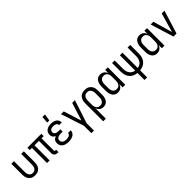

<svg xmlns="http://www.w3.org/2000/svg" viewBox="313 -2290 4042 4042"><g transform="rotate(-45 2333.5 -269.5)"><path d="M250 8Q224 8 197.5 2.5Q171 -3 148.5 -17Q126 -31 109 -51.5Q92 -72 82 -96.5Q72 -121 68 -147.5Q64 -174 64 -200V-520H142V-200Q142 -183 144 -166.5Q146 -150 151 -134.5Q156 -119 165.5 -105Q175 -91 188 -81Q201 -71 217 -66.5Q233 -62 250 -62Q267 -62 283 -66.5Q299 -71 312 -81Q325 -91 334.5 -105Q344 -119 349 -134.5Q354 -150 356 -166.5Q358 -183 358 -200V-520H436V-200Q436 -174 432 -147.5Q428 -121 418 -96.5Q408 -72 391 -51.5Q374 -31 351.5 -17Q329 -3 302.5 2.5Q276 8 250 8Z M940 8H919Q899 8 879 3Q859 -2 844 -15.5Q829 -29 822.5 -48Q816 -67 816 -87V-450H684V0H607V-450H543V-520H957V-450H893V-87Q893 -82 894.5 -77Q896 -72 900 -68.5Q904 -65 909 -63.5Q914 -62 919 -62H940Z M1247 8Q1223 8 1199.5 5Q1176 2 1153 -5.5Q1130 -13 1110 -26.5Q1090 -40 1075.5 -59.5Q1061 -79 1054.5 -102Q1048 -125 1048 -149Q1048 -170 1053.5 -190Q1059 -210 1072 -226Q1085 -242 1102.5 -253Q1120 -264 1139 -271Q1123 -278 1108 -288.5Q1093 -299 1082.5 -313.5Q1072 -328 1068 -345.5Q1064 -363 1064 -381Q1064 -403 1070 -425Q1076 -447 1089 -464.5Q1102 -482 1120.5 -495Q1139 -508 1160 -515.5Q1181 -523 1203 -525.5Q1225 -528 1247 -528Q1268 -528 1289.5 -525.5Q1311 -523 1331.5 -516.5Q1352 -510 1370.5 -498.5Q1389 -487 1402.5 -470Q1416 -453 1423 -432.5Q1430 -412 1430 -390V-385H1352V-388Q1352 -405 1341.5 -420.5Q1331 -436 1315.5 -444Q1300 -452 1282.5 -455Q1265 -458 1247 -458Q1229 -458 1210.5 -454.5Q1192 -451 1176 -441.5Q1160 -432 1151 -415.5Q1142 -399 1142 -380Q1142 -368 1146 -356Q1150 -344 1158.5 -335Q1167 -326 1178 -320Q1189 -314 1201 -311Q1213 -308 1225.5 -306.5Q1238 -305 1250 -305H1306V-235H1250Q1236 -235 1222 -234Q1208 -233 1194 -229Q1180 -225 1167.5 -218.5Q1155 -212 1145 -202Q1135 -192 1130.5 -178.5Q1126 -165 1126 -150Q1126 -129 1136.5 -110Q1147 -91 1165.5 -80Q1184 -69 1205 -65.5Q1226 -62 1247 -62Q1260 -62 1273 -63Q1286 -64 1299 -67Q1312 -70 1324 -75Q1336 -80 1346 -88.5Q1356 -97 1362 -109Q1368 -121 1368 -134V-135H1446V-132Q1446 -109 1437.5 -87.5Q1429 -66 1414 -49Q1399 -32 1379 -21Q1359 -10 1337 -3.5Q1315 3 1292.5 5.5Q1270 8 1247 8ZM1212 -600 1223 -754H1300L1275 -600Z M1711 215V-4L1542 -520H1624L1750 -119L1876 -520H1958L1789 -4V215Z M2064 215V-320Q2064 -347 2068 -373.5Q2072 -400 2082.5 -424.5Q2093 -449 2110.5 -469.5Q2128 -490 2151 -503.5Q2174 -517 2200.5 -522.5Q2227 -528 2254 -528Q2281 -528 2307.5 -522.5Q2334 -517 2357 -503.5Q2380 -490 2397.5 -469.5Q2415 -449 2425.5 -424.5Q2436 -400 2440 -373.5Q2444 -347 2444 -320V-200Q2444 -175 2441.5 -150.5Q2439 -126 2431 -102.5Q2423 -79 2410 -58Q2397 -37 2377.5 -21.5Q2358 -6 2334 1Q2310 8 2285 8Q2261 8 2238 1.5Q2215 -5 2196 -19Q2177 -33 2163.5 -53Q2150 -73 2142 -96V215ZM2254 -62Q2271 -62 2287.5 -66Q2304 -70 2317.5 -80Q2331 -90 2341 -104Q2351 -118 2356.5 -134Q2362 -150 2364 -166.5Q2366 -183 2366 -200V-320Q2366 -337 2364 -353.5Q2362 -370 2356.5 -386Q2351 -402 2341 -416Q2331 -430 2317.5 -440Q2304 -450 2287.5 -454Q2271 -458 2254 -458Q2237 -458 2220.5 -454Q2204 -450 2190.5 -440Q2177 -430 2167 -416Q2157 -402 2151.5 -386Q2146 -370 2144 -353.5Q2142 -337 2142 -320V-200Q2142 -183 2144 -166.5Q2146 -150 2151.5 -134Q2157 -118 2167 -104Q2177 -90 2190.5 -80Q2204 -70 2220.5 -66Q2237 -62 2254 -62Z M2715 8Q2690 8 2666 1Q2642 -6 2622.5 -21.5Q2603 -37 2590 -58Q2577 -79 2569 -102.5Q2561 -126 2558.5 -150.5Q2556 -175 2556 -200V-320Q2556 -345 2558.5 -369.5Q2561 -394 2569 -417.5Q2577 -441 2590 -462Q2603 -483 2622.5 -498.5Q2642 -514 2666 -521Q2690 -528 2715 -528Q2739 -528 2762 -521.5Q2785 -515 2804 -501Q2823 -487 2836.5 -467Q2850 -447 2858 -424V-520H2936V0H2858V-96Q2850 -73 2836.5 -53Q2823 -33 2804 -19Q2785 -5 2762 1.5Q2739 8 2715 8ZM2746 -62Q2763 -62 2779.5 -66Q2796 -70 2809.5 -80Q2823 -90 2833 -104Q2843 -118 2848.5 -134Q2854 -150 2856 -166.5Q2858 -183 2858 -200V-320Q2858 -337 2856 -353.5Q2854 -370 2848.5 -386Q2843 -402 2833 -416Q2823 -430 2809.5 -440Q2796 -450 2779.5 -454Q2763 -458 2746 -458Q2729 -458 2712.5 -454Q2696 -450 2682.5 -440Q2669 -430 2659 -416Q2649 -402 2643.5 -386Q2638 -370 2636 -353.5Q2634 -337 2634 -320V-200Q2634 -183 2636 -166.5Q2638 -150 2643.5 -134Q2649 -118 2659 -104Q2669 -90 2682.5 -80Q2696 -70 2712.5 -66Q2729 -62 2746 -62Z M3294 215V6Q3261 3 3229 -7Q3197 -17 3169.5 -35.5Q3142 -54 3121 -80Q3100 -106 3087 -136.5Q3074 -167 3069 -200Q3064 -233 3064 -267V-520H3141V-267Q3141 -243 3144 -220Q3147 -197 3155.5 -175Q3164 -153 3177.5 -133.5Q3191 -114 3209.5 -99.5Q3228 -85 3249.5 -76Q3271 -67 3295 -64V-520H3372V-64Q3395 -67 3417 -76Q3439 -85 3457.5 -99.5Q3476 -114 3489.5 -133.5Q3503 -153 3511 -175Q3519 -197 3522 -220Q3525 -243 3525 -267V-520H3603V-267Q3603 -233 3598 -200Q3593 -167 3580 -136.5Q3567 -106 3546 -80Q3525 -54 3497 -35.5Q3469 -17 3437 -7Q3405 3 3372 6V215Z M3882 8Q3857 8 3833 1Q3809 -6 3789.5 -21.5Q3770 -37 3757 -58Q3744 -79 3736 -102.5Q3728 -126 3725.5 -150.5Q3723 -175 3723 -200V-320Q3723 -345 3725.5 -369.5Q3728 -394 3736 -417.5Q3744 -441 3757 -462Q3770 -483 3789.5 -498.5Q3809 -514 3833 -521Q3857 -528 3882 -528Q3906 -528 3929 -521.5Q3952 -515 3971 -501Q3990 -487 4003.5 -467Q4017 -447 4025 -424V-520H4103V0H4025V-96Q4017 -73 4003.5 -53Q3990 -33 3971 -19Q3952 -5 3929 1.5Q3906 8 3882 8ZM3913 -62Q3930 -62 3946.5 -66Q3963 -70 3976.5 -80Q3990 -90 4000 -104Q4010 -118 4015.5 -134Q4021 -150 4023 -166.5Q4025 -183 4025 -200V-320Q4025 -337 4023 -353.5Q4021 -370 4015.5 -386Q4010 -402 4000 -416Q3990 -430 3976.5 -440Q3963 -450 3946.5 -454Q3930 -458 3913 -458Q3896 -458 3879.5 -454Q3863 -450 3849.5 -440Q3836 -430 3826 -416Q3816 -402 3810.5 -386Q3805 -370 3803 -353.5Q3801 -337 3801 -320V-200Q3801 -183 3803 -166.5Q3805 -150 3810.5 -134Q3816 -118 3826 -104Q3836 -90 3849.5 -80Q3863 -70 3879.5 -66Q3896 -62 3913 -62Z M4372 0 4211 -520H4293L4393 -173Q4399 -152 4405 -131Q4411 -110 4417 -89Q4423 -110 4429 -131Q4435 -152 4441 -173L4541 -520H4623L4462 0Z"/></g></svg>

Font: Huly
Style: Regular
Weight: 400
Designer: Belleve Invis
Foundry: Belleve Invis
Version: Version 33.2.5; ttfautohint (v1.8.4)